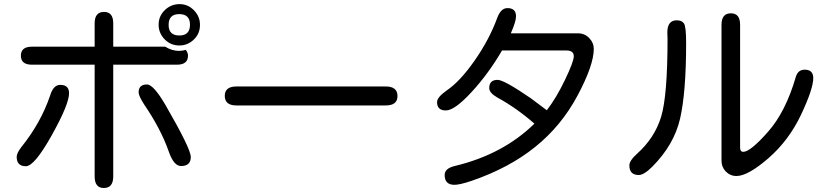

<svg xmlns="http://www.w3.org/2000/svg" viewBox="-20 -857 4040 938"><path d="M533.2 -541V4.9Q533.2 61.5 487.3 61.5Q442.4 61.5 442.4 4.9V-541H135.7Q82 -541 82 -585Q82 -628.9 135.7 -628.9H442.4V-743.2Q442.4 -798.8 488.3 -798.8Q533.2 -798.8 533.2 -743.2V-628.9H787.1Q820.3 -608.4 854.5 -608.4Q870.1 -608.4 887.7 -613.3Q898.4 -599.6 898.4 -585Q898.4 -541 844.7 -541ZM857.4 -836.9Q898.4 -836.9 927.7 -806.6Q957 -776.4 957 -735.4Q957 -692.4 926.8 -663.6Q896.5 -634.8 856.4 -634.8Q813.5 -634.8 784.2 -665Q754.9 -695.3 754.9 -736.3Q754.9 -778.3 785.2 -807.6Q815.4 -836.9 857.4 -836.9ZM855.5 -788.1Q803.7 -788.1 803.7 -735.4Q803.7 -683.6 856.4 -683.6Q908.2 -683.6 908.2 -736.3Q908.2 -788.1 855.5 -788.1ZM274.4 -442.4Q317.4 -442.4 317.4 -401.4Q317.4 -347.7 232.9 -196.3Q148.4 -44.9 106.4 -44.9Q61.5 -44.9 61.5 -90.8Q61.5 -108.4 83 -136.7Q179.7 -256.8 224.6 -389.6Q240.2 -442.4 274.4 -442.4ZM698.2 -444.3Q730.5 -444.3 790.5 -340.3Q850.6 -236.3 881.3 -173.3Q912.1 -110.4 912.1 -89.8Q912.1 -45.9 864.3 -45.9Q829.1 -45.9 804.7 -116.2Q766.6 -225.6 683.6 -347.7Q657.2 -388.7 657.2 -406.2Q657.2 -444.3 698.2 -444.3Z M1864.3 -434.6Q1921.9 -434.6 1921.9 -387.7Q1921.9 -341.8 1864.3 -341.8H1135.7Q1078.1 -341.8 1078.1 -388.7Q1078.1 -434.6 1135.7 -434.6Z M2651.4 -318.4Q2698.2 -378.9 2740.7 -467.8Q2783.2 -556.6 2783.2 -582Q2783.2 -610.4 2747.1 -610.4H2432.6Q2367.2 -498 2284.2 -407.7Q2201.2 -317.4 2158.2 -317.4Q2115.2 -317.4 2115.2 -358.4Q2115.2 -381.8 2162.1 -415Q2226.6 -458 2298.3 -560.5Q2370.1 -663.1 2409.2 -769.5Q2426.8 -817.4 2459 -817.4Q2501 -817.4 2501 -777.3Q2501 -752 2475.6 -694.3H2802.7Q2838.9 -694.3 2861.3 -668Q2880.9 -646.5 2880.9 -618.2Q2880.9 -539.1 2801.8 -390.6Q2722.7 -242.2 2594.7 -139.2Q2466.8 -36.1 2284.2 26.4Q2226.6 45.9 2200.2 45.9Q2152.3 45.9 2152.3 -2Q2152.3 -34.2 2201.2 -45.9Q2437.5 -102.5 2590.8 -252.9Q2503.9 -329.1 2409.2 -380.9Q2370.1 -403.3 2370.1 -426.8Q2370.1 -466.8 2411.1 -466.8Q2442.4 -466.8 2573.2 -377Z M3611.3 -115.2Q3645.5 -115.2 3731.9 -212.9Q3818.4 -310.5 3868.2 -482.4Q3878.9 -516.6 3911.1 -516.6Q3953.1 -516.6 3953.1 -475.6Q3953.1 -422.9 3893.6 -296.9Q3834 -170.9 3733.9 -84Q3633.8 2.9 3578.1 2.9Q3546.9 2.9 3524.4 -20.5Q3504.9 -42 3504.9 -71.3V-736.3Q3504.9 -792 3550.8 -792Q3595.7 -792 3595.7 -736.3V-135.7Q3595.7 -115.2 3611.3 -115.2ZM3286.1 -757.8Q3310.5 -757.8 3321.3 -742.7Q3332 -727.5 3332 -647.5Q3332 -407.2 3302.7 -278.3Q3273.4 -149.4 3166 -42Q3126 -2 3100.6 -2Q3054.7 -2 3054.7 -48.8Q3054.7 -72.3 3092.8 -106.4Q3177.7 -182.6 3209.5 -285.2Q3241.2 -387.7 3241.2 -668L3240.2 -698.2Q3240.2 -757.8 3286.1 -757.8Z"/></svg>

Font: MotoyaLMaru
Style: W3 mono
Weight: 400
Version: Version 1.01